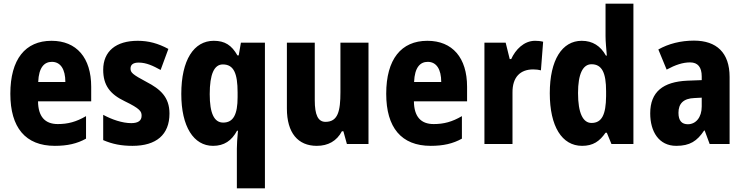

<svg xmlns="http://www.w3.org/2000/svg" viewBox="-20 -780 4031 1040"><path d="M259 -559C117 -559 36 -459 36 -272C36 -89 118 10 277 10C345 10 398 -2 446 -29V-151C393 -120 348 -108 293 -108C223 -108 187 -149 186 -231H474V-310C474 -467 395 -559 259 -559ZM261 -445C308 -445 334 -405 334 -336H187C190 -415 220 -445 261 -445Z M898 -165C898 -255 847 -298 774 -336C697 -377 687 -387 687 -409C687 -430 702 -441 731 -441C773 -441 810 -423 850 -401L892 -515C836 -545 785 -559 726 -559C609 -559 539 -503 539 -402C539 -318 576 -270 655 -232C740 -191 747 -176 747 -153C747 -127 729 -113 691 -113C642 -113 585 -133 539 -158V-21C590 1 638 10 698 10C826 10 898 -50 898 -165Z M1263 25V240H1415V-549H1285L1273 -480H1266C1235 -535 1198 -559 1138 -559C1030 -559 962 -455 962 -271C962 -94 1029 10 1134 10C1194 10 1235 -18 1264 -72H1269C1265 -29 1263 2 1263 25ZM1189 -116C1140 -116 1116 -166 1116 -270C1116 -378 1140 -431 1187 -431C1246 -431 1267 -383 1267 -279V-254C1267 -160 1244 -116 1189 -116Z M1976 -549H1824V-281C1824 -179 1811 -120 1743 -120C1702 -120 1685 -159 1685 -237V-549H1534V-192C1534 -60 1594 10 1696 10C1757 10 1804 -16 1832 -69H1840L1859 0H1976Z M2295 -559C2153 -559 2072 -459 2072 -272C2072 -89 2154 10 2313 10C2381 10 2434 -2 2482 -29V-151C2429 -120 2384 -108 2329 -108C2259 -108 2223 -149 2222 -231H2510V-310C2510 -467 2431 -559 2295 -559ZM2297 -445C2344 -445 2370 -405 2370 -336H2223C2226 -415 2256 -445 2297 -445Z M2878 -559C2818 -559 2772 -511 2749 -460H2741L2719 -549H2604V0H2756V-278C2755 -363 2799 -404 2868 -404C2883 -404 2900 -402 2910 -399L2922 -554C2906 -558 2891 -559 2878 -559Z M3133 10C3193 10 3228 -15 3260 -61H3267L3292 0H3411V-760H3260V-584C3260 -553 3264 -517 3267 -479H3262C3233 -531 3190 -559 3131 -559C3025 -559 2958 -456 2958 -275C2958 -95 3024 10 3133 10ZM3184 -114C3138 -114 3111 -167 3111 -276C3111 -379 3137 -432 3184 -432C3241 -432 3263 -385 3263 -286V-259C3262 -159 3240 -114 3184 -114Z M3739 -560C3667 -560 3601 -543 3546 -512L3591 -403C3639 -429 3679 -442 3718 -442C3760 -442 3781 -416 3781 -366V-346L3703 -343C3572 -337 3502 -283 3502 -166C3502 -67 3549 10 3643 10C3717 10 3756 -16 3794 -73H3797L3824 0H3932V-363C3932 -495 3861 -560 3739 -560ZM3742 -249 3781 -251V-203C3781 -144 3749 -107 3706 -107C3674 -107 3655 -125 3655 -169C3655 -218 3681 -247 3742 -249Z"/></svg>

Font: Noto Sans Sinhala UI Condensed ExtraBold
Style: Regular
Weight: 800
Width: 3
Designer: Jelle Bosma - Monotype Design Team
Foundry: Monotype Imaging Inc.
Version: Version 2.006